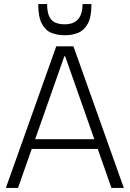

<svg xmlns="http://www.w3.org/2000/svg" viewBox="-20 -929 641 949"><path d="M258 -700H343L592 0H531L302 -651H298L69 0H9ZM124 -241H476V-193H124ZM296 -755Q264 -755 234.5 -766.5Q205 -778 187 -811.5Q169 -845 169 -909H213Q213 -866 225 -844.5Q237 -823 256.5 -816Q276 -809 296 -809H302Q343 -809 365.5 -833.5Q388 -858 388 -909H432Q432 -845 414 -812Q396 -779 366.5 -767Q337 -755 305 -755Z"/></svg>

Font: Pathway Extreme 8pt Thin 12pt
Style: Regular
Weight: 100
Version: Version 1.001;gftools[0.9.26]